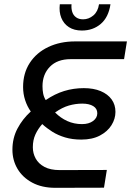

<svg xmlns="http://www.w3.org/2000/svg" viewBox="-20 -898 627 918"><path d="M244.2 0Q180.4 0 134.3 -24.7Q88.2 -49.4 63.8 -90.6Q39.4 -131.8 39.4 -182.2Q39.4 -237.6 63.5 -283.3Q87.6 -329 127.2 -365Q110 -389 100.2 -419.1Q90.4 -449.2 90.4 -482Q90.4 -548.2 122.4 -597.3Q154.4 -646.4 210.8 -673.2Q267.2 -700 339.2 -700H586.8L573.2 -615.2H317.8Q254 -615.2 218.6 -578.9Q183.2 -542.6 183.2 -485.8Q183.2 -466.8 186.4 -450.5Q189.6 -434.2 198.6 -419.4Q242.2 -449.2 287 -462.9Q331.8 -476.6 380.6 -476.6Q427.6 -476.6 461.5 -462.3Q495.4 -448 513.7 -422.7Q532 -397.4 532 -363Q532 -329.8 513 -299.4Q494 -269 457.5 -249.8Q421 -230.6 368.6 -230.6Q326.2 -230.6 291.6 -240.9Q257 -251.2 229.8 -268.4Q202.6 -285.6 182 -304.8Q161.6 -282 149.3 -255.1Q137 -228.2 137 -194Q137 -164.8 150.6 -140Q164.2 -115.2 192.6 -100Q221 -84.8 265.2 -84.8L490.8 -85.4L477.2 -0.6ZM372 -304.6Q404.8 -304.6 425 -319.5Q445.2 -334.4 445.2 -356.4Q445.2 -378.8 425.7 -390.7Q406.2 -402.6 373.4 -402.6Q341.2 -402.6 309.2 -393.4Q277.2 -384.2 243.4 -360.2Q269.2 -334 301.6 -319.3Q334 -304.6 372 -304.6ZM371.4 -752Q334.6 -752 309.6 -768.1Q284.6 -784.2 273.1 -812.7Q261.6 -841.2 266 -877.6H322Q320.2 -858 325.2 -841.6Q330.2 -825.2 343.5 -815.4Q356.8 -805.6 377.2 -805.6Q404.4 -805.6 426.3 -824.1Q448.2 -842.6 453.4 -877.6H508.2Q499 -815.6 461.9 -783.8Q424.8 -752 371.4 -752Z"/></svg>

Font: MuseoModerno Thin
Style: Italic
Weight: 100
Italic angle: -9°
Designer: Pablo Cosgaya, Héctor Gatti, Marcela Romero, and the Authors of The MuseoModerno Project.
Foundry: Omnibus-Type Team
Version: Version 1.003